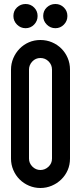

<svg xmlns="http://www.w3.org/2000/svg" viewBox="-20 -930 405 960"><path d="M35 -582Q35 -612 46.5 -639Q58 -666 78 -686.5Q98 -707 124.5 -718.5Q151 -730 182 -730Q213 -730 240 -718.5Q267 -707 287 -687Q307 -667 318.5 -640Q330 -613 330 -582V-137Q330 -106 318.5 -79.5Q307 -53 286.5 -33Q266 -13 239 -1.5Q212 10 182 10Q152 10 125 -1.5Q98 -13 78 -33Q58 -53 46.5 -80Q35 -107 35 -137ZM240 -582Q240 -606 223 -623Q206 -640 182 -640Q158 -640 141.5 -622.5Q125 -605 125 -582V-137Q125 -114 142 -97Q159 -80 182 -80Q205 -80 222.5 -96.5Q240 -113 240 -137ZM257 -910Q282 -910 299.5 -892.5Q317 -875 317 -850Q317 -825 299.5 -807Q282 -789 257 -789Q232 -789 214 -807Q196 -825 196 -850Q196 -876 214 -893Q232 -910 257 -910ZM108 -910Q133 -910 150.5 -892.5Q168 -875 168 -850Q168 -825 150.5 -807Q133 -789 108 -789Q83 -789 65 -807Q47 -825 47 -850Q47 -876 65 -893Q83 -910 108 -910Z"/></svg>

Font: Berliner Wand
Style: Regular
Weight: 400
Designer: Peter Wiegel
Foundry: Peter Wiegel
Version: Version 1.000